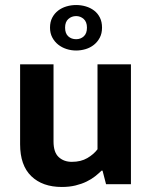

<svg xmlns="http://www.w3.org/2000/svg" viewBox="-20 -733 601 764"><path d="M368 -477H501V0H402L388 -54H384Q373 -43 358.5 -31.5Q344 -20 324.5 -10.5Q305 -1 280.5 5Q256 11 226 11Q149 11 104.5 -32Q60 -75 60 -159V-477H193V-170Q193 -127 213.5 -108Q234 -89 266 -89Q302 -89 327.5 -104Q353 -119 368 -139ZM179 -623Q179 -646 188 -663Q197 -680 211.5 -691Q226 -702 244.5 -707.5Q263 -713 283 -713Q303 -713 321.5 -707.5Q340 -702 354.5 -691Q369 -680 377.5 -663Q386 -646 386 -623Q386 -600 377 -583Q368 -566 353.5 -554.5Q339 -543 320.5 -537.5Q302 -532 283 -532Q263 -532 244.5 -538Q226 -544 211.5 -555.5Q197 -567 188 -584Q179 -601 179 -623ZM239 -623Q239 -600 251.5 -588.5Q264 -577 283 -577Q301 -577 313.5 -588.5Q326 -600 326 -623Q326 -646 313 -657.5Q300 -669 283 -669Q265 -669 252 -657.5Q239 -646 239 -623Z"/></svg>

Font: Mukta Malar
Style: Bold
Weight: 700
Designer: Aadarsh Rajan, Girish Dalvi, Yashodeep Gholap
Foundry: Ek Type
Version: Version 2.538;PS 1.000;hotconv 16.6.51;makeotf.lib2.5.65220;